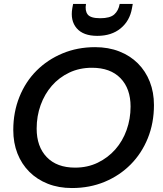

<svg xmlns="http://www.w3.org/2000/svg" viewBox="-20 -942 824 969"><path d="M757 -412Q757 -321 726 -244.5Q695 -168 639.5 -112Q584 -56 508.5 -24.5Q433 7 343 7Q276 7 221.5 -14.5Q167 -36 128 -75Q89 -114 68 -167.5Q47 -221 47 -286Q47 -376 78 -453Q109 -530 164.5 -585.5Q220 -641 295.5 -672.5Q371 -704 460 -704Q527 -704 582 -682.5Q637 -661 676 -622Q715 -583 736 -529.5Q757 -476 757 -412ZM165 -293Q165 -202 216 -149Q267 -96 359 -96Q422 -96 473.5 -121Q525 -146 562 -188Q599 -230 619 -286Q639 -342 639 -404Q639 -495 588 -547.5Q537 -600 444 -600Q381 -600 329.5 -575.5Q278 -551 241.5 -509Q205 -467 185 -411.5Q165 -356 165 -293ZM646 -900Q635 -837 589 -799Q543 -761 471 -761Q400 -761 367 -799.5Q334 -838 345 -901L349 -922H414Q408 -888 422.5 -869Q437 -850 486 -850Q535 -850 556.5 -869Q578 -888 584 -922H650Z"/></svg>

Font: SVN-Poppins Medium
Style: Italic
Weight: 500
Italic angle: -10°
Designer: Ninad Kale (Devanagari), Jonny Pinhorn (Latin)
Foundry: Indian Type Foundry
Version: Version 3.002 2017; ttfautohint (v1.8.3)